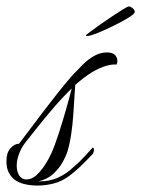

<svg xmlns="http://www.w3.org/2000/svg" viewBox="-34 -570 439 597"><path d="M83 7Q63 7 44.5 3Q26 -1 12 -11Q1 -19 -6.5 -33Q-14 -47 -14 -69Q-14 -95 -1.5 -109Q11 -123 25 -123Q36 -137 55 -162.5Q74 -188 97.5 -219Q121 -250 146 -281.5Q171 -313 193 -338Q207 -352 222.5 -368Q238 -384 257.5 -395.5Q277 -407 299 -407Q316 -407 323.5 -399Q331 -391 331 -380Q331 -374 328 -369Q317 -371 297 -365.5Q277 -360 253 -346Q227 -330 200 -306Q199 -294 197.5 -269.5Q196 -245 194 -214.5Q192 -184 187.5 -153.5Q183 -123 176 -100Q171 -84 160 -64.5Q149 -45 130.5 -28.5Q112 -12 85 -6Q121 -6 145 -17Q169 -28 185.5 -42.5Q202 -57 212 -66Q220 -74 234 -89Q248 -104 254 -111Q258 -111 258 -105Q258 -96 254 -91Q212 -46 184 -25Q159 -6 133 0.5Q107 7 83 7ZM48 -12Q65 -12 79.5 -25.5Q94 -39 106 -57.5Q118 -76 125 -92Q136 -116 148 -153Q160 -190 171 -228.5Q182 -267 189 -295Q161 -268 133.5 -236Q106 -204 83 -175Q60 -146 45 -127Q32 -110 25 -91Q18 -72 18 -55Q18 -36 26 -24Q34 -12 48 -12ZM237 -458Q233 -458 233 -460Q233 -461 245.5 -470.5Q258 -480 276.5 -493Q295 -506 314.5 -519Q334 -532 348.5 -541Q363 -550 367 -550Q372 -550 378.5 -544.5Q385 -539 385 -533Q385 -527 365.5 -515Q346 -503 319.5 -490Q293 -477 269.5 -467.5Q246 -458 237 -458Z"/></svg>

Font: Luxurious Script
Style: Regular
Weight: 400
Designer: Robert E. Leuschke
Foundry: Robert E. Leuschke
Version: Version 1.010; ttfautohint (v1.8.3)